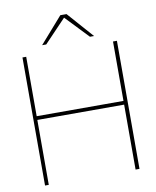

<svg xmlns="http://www.w3.org/2000/svg" viewBox="-97 -988 864 1063"><g transform="rotate(-10 334.5 -457.0)"><path d="M578 0H600V-720H578V-386H90V-720H69V0H90V-365H578ZM188 -768H211L334 -897L457 -768H480L351 -914H316Z"/></g></svg>

Font: Aspekta 50
Style: Regular
Weight: 50
Designer: Ivo Dolenc
Version: Version 2.000